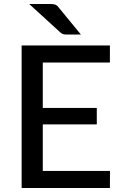

<svg xmlns="http://www.w3.org/2000/svg" viewBox="-20 -947 617 967"><path d="M533.5 0H89V-718H533.5V-632H195.5V-403.5H467.5V-320.5H195.5V-86H534ZM387.5 -773H317.5Q306 -773 299 -774.8Q292 -776.5 284 -783.5L127 -927H231Q248 -927 257.5 -924Q267 -921 275 -910Z"/></svg>

Font: Verano Sans Medium
Style: Regular
Weight: 500
Designer: Lukasz Dziedzic with Adam Twardoch and Botio Nikoltchev
Foundry: tyPoland Lukasz Dziedzic
Version: Version 3.001;December 28, 2019;FontCreator 12.0.0.2547 64-b